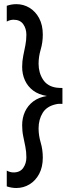

<svg xmlns="http://www.w3.org/2000/svg" viewBox="-20 -733 374 942"><path d="M210.2 -262.1Q169.9 -268.5 143 -288.5Q116.2 -308.5 102.4 -338.7Q88.7 -368.9 88.7 -404.6Q88.7 -433.7 94.1 -459.5Q99.4 -485.2 104.4 -510.4Q109.4 -535.6 109.4 -562.3Q109.4 -592.8 93.9 -614.5Q78.4 -636.2 46.5 -636.2Q29.7 -636.2 13.2 -627.2Q13.2 -627.2 13.2 -635.2Q13.2 -643.2 13.2 -654.6Q13.2 -666 13.2 -677.3Q13.2 -688.6 13.2 -696.6Q13.2 -704.6 13.2 -704.6Q36.3 -712.6 60.2 -712.6Q95.3 -712.6 124.9 -694.7Q154.5 -676.7 172.2 -643.3Q190 -609.9 190 -563.4Q190 -524.5 179.6 -489.7Q169.3 -454.9 169.3 -420.2Q169.3 -376.5 190.9 -342.9Q212.5 -309.2 257.4 -302.9Q265.4 -302.1 273.1 -301.7Q280.8 -301.3 286.3 -301.3Q286.3 -301.3 286.3 -293.6Q286.3 -285.9 286.3 -274.4Q286.3 -262.9 286.3 -250.9Q286.3 -238.9 286.3 -231.2Q286.3 -223.5 286.3 -223.5Q280.8 -223.5 272.3 -223.6Q263.9 -223.7 257.4 -222.1Q210.1 -212.6 189.7 -179.7Q169.3 -146.7 169.3 -103Q169.3 -68.5 179.6 -33.7Q190 1.1 190 40.2Q190 86.7 172.2 120.1Q154.5 153.5 124.9 171.4Q95.3 189.4 60.2 189.4Q36.3 189.4 13.2 181.4Q13.2 181.4 13.2 173.4Q13.2 165.4 13.2 154.1Q13.2 142.8 13.2 131.4Q13.2 120 13.2 112Q13.2 104 13.2 104Q29.7 113 46.5 113Q78.4 113 93.9 90.9Q109.4 68.8 109.4 39.1Q109.4 11.6 104.4 -13.2Q99.4 -38 94.1 -63.7Q88.7 -89.5 88.7 -118.6Q88.7 -154.5 102.4 -184.7Q116.2 -214.9 143 -235.3Q169.9 -255.7 210.2 -262.1Z"/></svg>

Font: Hind Variable Light
Style: Regular
Weight: 300
Designer: Manushi Parikh, Satya Rajpurohit
Foundry: Indian Type Foundry
Version: Version 3.000